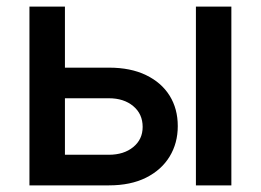

<svg xmlns="http://www.w3.org/2000/svg" viewBox="-20 -559 787 579"><path d="M149.9 -355H308.6Q374 -355 420.4 -332.5Q466.8 -310.1 491.5 -270.5Q516.1 -231 516.1 -178.7Q516.1 -127.4 491.5 -86.9Q466.8 -46.4 420.4 -23.2Q374 0 308.6 0H68.8V-539.1H175.8V-92.3H308.1Q353.5 -92.3 381.8 -115.5Q410.2 -138.7 410.2 -176.3Q410.2 -215.3 381.8 -239Q353.5 -262.7 308.1 -262.7H149.9ZM570.8 0V-539.1H677.7V0Z"/></svg>

Font: Inter 18pt Medium
Style: Regular
Weight: 500
Designer: Rasmus Andersson
Foundry: rsms
Version: Version 4.001;git-66647c0bb